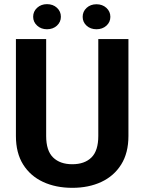

<svg xmlns="http://www.w3.org/2000/svg" viewBox="-20 -900 699 930"><path d="M456.1 -710.9H602.1V-241.2Q602.1 -159.2 567.1 -103.3Q532.2 -47.4 470.9 -18.8Q409.7 9.8 330.1 9.8Q250.5 9.8 188.7 -18.8Q127 -47.4 92 -103.3Q57.1 -159.2 57.1 -241.2V-710.9H203.6V-241.2Q203.6 -169.9 237.3 -137.2Q271 -104.5 330.1 -104.5Q389.6 -104.5 422.9 -137.2Q456.1 -169.9 456.1 -241.2ZM140.6 -818.8Q140.6 -844.7 159.9 -862.3Q179.2 -879.9 207.5 -879.9Q236.8 -879.9 255.9 -862.3Q274.9 -844.7 274.9 -818.8Q274.9 -793.5 255.9 -775.9Q236.8 -758.3 207.5 -758.3Q179.2 -758.3 159.9 -775.9Q140.6 -793.5 140.6 -818.8ZM380.4 -818.4Q380.4 -844.2 399.4 -861.8Q418.5 -879.4 447.3 -879.4Q476.1 -879.4 495.4 -861.8Q514.6 -844.2 514.6 -818.4Q514.6 -793 495.4 -775.6Q476.1 -758.3 447.3 -758.3Q418.5 -758.3 399.4 -775.6Q380.4 -793 380.4 -818.4Z"/></svg>

Font: Vazirmatn RD UI
Style: Bold
Weight: 700
Designer: Saber Rastikerdar
Foundry: Saber Rastikerdar
Version: Version 33.003